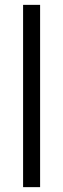

<svg xmlns="http://www.w3.org/2000/svg" viewBox="-20 -770 260 790"><path d="M75 0V-750H145V0Z"/></svg>

Font: Glacial Indifference
Style: Regular
Weight: 400
Designer: Alfredo Marco Pradil
Version: Version 1.00